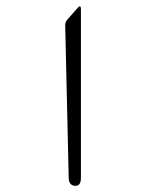

<svg xmlns="http://www.w3.org/2000/svg" viewBox="-20 -586 466 614"><path d="M238.8 -556.6Q238.8 -556.6 238.8 -17.6Q238.8 8.3 221.7 8.3Q200.2 8.3 199.7 -17.6L188.5 -504.9Q188.5 -515.1 193.8 -521.5L229 -561.5Q238.3 -572.3 238.8 -556.6Z"/></svg>

Font: Amiri Typewriter
Style: Regular
Weight: 400
Monospace: yes
Designer: Khaled Hosny
Version: Version 1.1